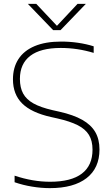

<svg xmlns="http://www.w3.org/2000/svg" viewBox="-20 -964 581 993"><path d="M55.5 -21.5V-55.5Q149.5 -24 239 -24Q348 -24 403.2 -66Q458.5 -108 458.5 -190Q458.5 -236 440 -266.2Q421.5 -296.5 382 -316.5Q342.5 -336.5 276.5 -351.5L243 -359Q142.5 -381.5 94.8 -428.8Q47 -476 47 -554Q47 -614.5 75.2 -658.2Q103.5 -702 159.2 -725.5Q215 -749 296.5 -749Q340 -749 383.2 -742.8Q426.5 -736.5 464.5 -724.5V-690.5Q380.5 -716 294.5 -716Q189.5 -716 136.2 -675Q83 -634 83 -556Q83 -510.5 99.8 -480Q116.5 -449.5 153.2 -429Q190 -408.5 253 -394L286.5 -386.5Q360 -370 405.5 -344.2Q451 -318.5 472.8 -281Q494.5 -243.5 494.5 -191Q494.5 -94.5 427.8 -42.8Q361 9 237.5 9Q193.5 9 146 1.2Q98.5 -6.5 55.5 -21.5ZM381 -944H424L293 -808H255L124 -944H167.5L274.5 -830.5Z"/></svg>

Font: Encode Sans Semi Expanded Thin
Style: Regular
Weight: 250
Width: 6
Designer: Multiple Designers
Foundry: Impallari Type
Version: Version 2.000